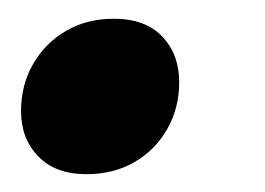

<svg xmlns="http://www.w3.org/2000/svg" viewBox="-20 -180 290 210"><path d="M104.5 -159.5Q139 -159.5 157.5 -140Q176 -120.5 176 -90Q176 -62 163 -39Q150 -16 127.2 -2.8Q104.5 10.5 74.5 10.5Q40.5 10.5 21.8 -9Q3 -28.5 3 -58.5Q3 -87 16.2 -110Q29.5 -133 52.2 -146.2Q75 -159.5 104.5 -159.5Z"/></svg>

Font: Newsreader 16pt 16pt
Style: Bold Italic
Weight: 700
Italic angle: -17°
Version: Version 1.003